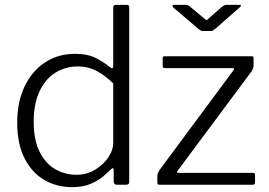

<svg xmlns="http://www.w3.org/2000/svg" viewBox="-20 -762 1108 792"><path d="M462 0Q456 0 452.5 -3.5Q449 -7 449 -13V-59Q449 -67 446 -68Q443 -69 437 -63Q427 -53 407 -35.5Q387 -18 355 -4Q323 10 277 10Q214 10 163 -19.5Q112 -49 81.5 -108.5Q51 -168 51 -256Q51 -341 81 -404.5Q111 -468 165 -504Q219 -540 289 -540Q341 -540 374.5 -523Q408 -506 432 -486Q441 -479 444 -481Q447 -483 447 -493V-730Q447 -742 458 -742H503Q513 -742 513 -731V-14Q513 -6 510 -3Q507 0 499 0H462ZM447 -418Q413 -451 378.5 -469.5Q344 -488 302 -488Q249 -488 207.5 -461.5Q166 -435 142.5 -384Q119 -333 119 -260Q119 -184 143.5 -135.5Q168 -87 208 -64Q248 -41 295 -41Q338 -41 372.5 -62Q407 -83 427 -113Q447 -143 447 -171V-418ZM638 0Q633 0 631 -2Q629 -4 629 -10V-36Q629 -43 631.5 -48Q634 -53 639 -62L943 -472Q950 -481 939 -481H661Q655 -481 653 -483Q651 -485 651 -490V-521Q651 -530 659 -530H1019Q1026 -530 1026 -522V-493Q1026 -486 1024 -480.5Q1022 -475 1018 -468L713 -58Q706 -49 716 -49H1023Q1032 -49 1032 -41V-10Q1032 -5 1030 -2.5Q1028 0 1021 0H638ZM898 -736Q903 -739 907 -740.5Q911 -742 915 -742H967Q981 -742 968 -731L868 -643Q864 -641 860.5 -637.5Q857 -634 850 -634H819Q811 -634 806.5 -637Q802 -640 797 -644L695 -731Q691 -736 691.5 -739Q692 -742 698 -742H745Q751 -742 753.5 -741Q756 -740 762 -736L821 -687Q830 -679 832.5 -679Q835 -679 842 -687Z"/></svg>

Font: Libre Franklin Light
Style: Regular
Weight: 300
Designer: Pablo Impallari, Rodrigo Fuenzalida, Nhung Nguyen
Foundry: Impallari Type
Version: Version 3.000